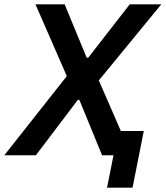

<svg xmlns="http://www.w3.org/2000/svg" viewBox="-55 -718 766 888"><path d="M440 150H558L610 -112H504L402 -346L691 -698H545L353 -451H346L244 -698H109L254 -366L-35 0H111L305 -256H312L417 0H470Z"/></svg>

Font: Braiins Sans SemiBold
Style: Italic
Weight: 600
Italic angle: -11.31°
Designer: Mike Abbink, Paul van der Laan, Pieter van Rosmalen, Jiri Chlebus, Lubos Buracinsky
Foundry: Bold Monday, Sudetype
Version: Version 1.000;hotconv 1.0.109;makeotfexe 2.5.65596